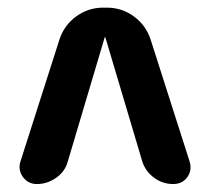

<svg xmlns="http://www.w3.org/2000/svg" viewBox="-20 -750 540 490"><path d="M364.3 -649.4 463.9 -337.9Q470.7 -315.4 458 -297.9Q445.3 -280.3 421.9 -280.3Q394.5 -280.3 372.6 -296.9Q350.6 -313.5 342.8 -338.9L249 -654.3Q249 -655.3 248 -655.3Q247.1 -655.3 247.1 -654.3L153.3 -338.9Q146.5 -312.5 123.5 -296.4Q100.6 -280.3 74.2 -280.3Q51.8 -280.3 38.6 -298.3Q25.4 -316.4 32.2 -337.9L131.8 -649.4Q143.6 -685.5 174.3 -708Q205.1 -730.5 243.2 -730.5H252.9Q291 -730.5 321.8 -708Q352.5 -685.5 364.3 -649.4Z"/></svg>

Font: Rounded-X Mgen+ 1m bold
Style: Bold
Weight: 700
Designer: [Source Han Sans]
Ryoko NISHIZUKA  (kana & ideographs); Paul D. Hunt (Latin, Greek & Cyrillic); Wenlong ZHANG  (bopomofo
Version: Version 1.059.20150602